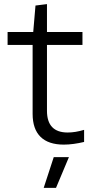

<svg xmlns="http://www.w3.org/2000/svg" viewBox="-20 -696 447 936"><path d="M242 70H316L253 220H193ZM291 9Q216 9 177.5 -29Q139 -67 139 -141V-477H17V-540H142L153 -669L209 -676V-540H382V-477H209V-156Q209 -50 310 -50Q347 -50 390 -63V-4Q365 2 339.5 5.5Q314 9 291 9Z"/></svg>

Font: Encode Sans Wide
Style: Light
Weight: 300
Designer: Pablo Impallari, Andres Torresi
Foundry: Pablo Impallari, Andres Torresi
Version: Version 1.000; ttfautohint (v1.00) -l 8 -r 50 -G 200 -x 14 -